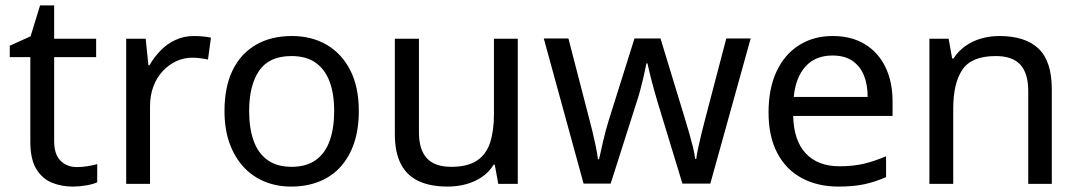

<svg xmlns="http://www.w3.org/2000/svg" viewBox="-20 -679 3985 709"><path d="M264 -62Q284 -62 305 -65.5Q326 -69 339 -73V-6Q325 1 299 5.5Q273 10 249 10Q207 10 171.5 -4.5Q136 -19 114 -55Q92 -91 92 -156V-468H16V-510L93 -545L128 -659H180V-536H335V-468H180V-158Q180 -109 203.5 -85.5Q227 -62 264 -62Z M696 -546Q711 -546 728.5 -544.5Q746 -543 759 -540L748 -459Q735 -462 719.5 -464Q704 -466 690 -466Q659 -466 631 -453Q603 -440 581 -416.5Q559 -393 546.5 -360Q534 -327 534 -286V0H446V-536H518L528 -438H532Q549 -468 573 -492.5Q597 -517 628 -531.5Q659 -546 696 -546Z M1305 -269Q1305 -202 1287.5 -150.5Q1270 -99 1237.5 -63Q1205 -27 1158.5 -8.5Q1112 10 1055 10Q1002 10 957 -8.5Q912 -27 879 -63Q846 -99 827.5 -150.5Q809 -202 809 -269Q809 -358 839 -419.5Q869 -481 925 -513.5Q981 -546 1058 -546Q1131 -546 1186.5 -513.5Q1242 -481 1273.5 -419.5Q1305 -358 1305 -269ZM900 -269Q900 -206 916.5 -159.5Q933 -113 968 -88Q1003 -63 1057 -63Q1111 -63 1146 -88Q1181 -113 1197.5 -159.5Q1214 -206 1214 -269Q1214 -333 1197 -378Q1180 -423 1145.5 -447.5Q1111 -472 1056 -472Q974 -472 937 -418Q900 -364 900 -269Z M1892 -536V0H1820L1807 -71H1803Q1786 -43 1759 -25Q1732 -7 1700 1.5Q1668 10 1633 10Q1569 10 1525.5 -10.5Q1482 -31 1460 -74Q1438 -117 1438 -185V-536H1527V-191Q1527 -127 1556 -95Q1585 -63 1646 -63Q1706 -63 1740.5 -85.5Q1775 -108 1789.5 -151.5Q1804 -195 1804 -257V-536Z M2408 -303Q2402 -324 2396 -344.5Q2390 -365 2385.5 -383.5Q2381 -402 2377 -418Q2373 -434 2371 -445H2367Q2365 -434 2361.5 -418Q2358 -402 2353.5 -383Q2349 -364 2343.5 -343.5Q2338 -323 2331 -302L2235 -1H2135L1988 -537H2079L2153 -251Q2161 -222 2168 -192.5Q2175 -163 2180.5 -136.5Q2186 -110 2188 -91H2192Q2195 -103 2199 -121Q2203 -139 2207.5 -159Q2212 -179 2217.5 -199Q2223 -219 2228 -235L2323 -537H2419L2511 -235Q2518 -212 2525.5 -186Q2533 -160 2539 -135.5Q2545 -111 2547 -92H2551Q2553 -109 2558.5 -134.5Q2564 -160 2571.5 -190.5Q2579 -221 2587 -251L2662 -537H2752L2603 -1H2500Z M3055 -546Q3124 -546 3173.5 -516Q3223 -486 3249.5 -431.5Q3276 -377 3276 -304V-251H2909Q2911 -160 2955.5 -112.5Q3000 -65 3080 -65Q3131 -65 3170.5 -74.5Q3210 -84 3252 -102V-25Q3211 -7 3171 1.5Q3131 10 3076 10Q3000 10 2941.5 -21Q2883 -52 2850.5 -113.5Q2818 -175 2818 -264Q2818 -352 2847.5 -415Q2877 -478 2930.5 -512Q2984 -546 3055 -546ZM3054 -474Q2991 -474 2954.5 -433.5Q2918 -393 2911 -321H3184Q3184 -367 3170 -401Q3156 -435 3127.5 -454.5Q3099 -474 3054 -474Z M3670 -546Q3766 -546 3815 -499.5Q3864 -453 3864 -349V0H3777V-343Q3777 -408 3748 -440Q3719 -472 3657 -472Q3568 -472 3534 -422Q3500 -372 3500 -278V0H3412V-536H3483L3496 -463H3501Q3519 -491 3545.5 -509.5Q3572 -528 3604 -537Q3636 -546 3670 -546Z"/></svg>

Font: lgurmukhi85
Style: Book
Weight: 400
Designer: Jelle Bosma - Monotype Design Team
Foundry: Monotype Imaging Inc.
Version: Version 2.003